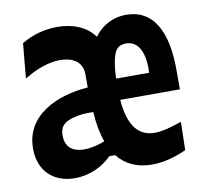

<svg xmlns="http://www.w3.org/2000/svg" viewBox="-67 -619 754 704"><g transform="rotate(-10 310.0 -267.0)"><path d="M445 12C492 12 536.5 -2.5 573 -19L575.5 -124C537.5 -111.5 504.5 -101 474.5 -101C404 -101 377 -160.5 370.5 -242H592.5V-316C592.5 -458.5 546 -545.5 445 -545.5C401.5 -545.5 358 -527.5 326.5 -484.5C296 -527.5 243 -545.5 188.5 -545.5C140.5 -545.5 95 -532.5 55.5 -508.5L43.5 -379C89.5 -407.5 137.5 -424 178 -424C216 -424 261 -409.5 261 -356V-307.5C146 -299 24.5 -246.5 24.5 -121C24.5 -34.5 81.5 12 157.5 12C215.5 12 264.5 -14 295 -45.5H317C347.5 -7 390.5 12 445 12ZM139.5 -150C139.5 -180.5 152.5 -197 189 -207.5C216.5 -215 242 -216 265.5 -215C268 -171 275 -133.5 286.5 -102.5C262 -93 235 -86 210 -86C162 -86 139.5 -110.5 139.5 -150ZM369 -321.5C371.5 -384 381 -415.5 392 -428C401.5 -439.5 416 -442 427.5 -442C469 -442 492.5 -403.5 492.5 -336C492.5 -331 492.5 -326 492 -321.5Z"/></g></svg>

Font: Monaspace Argon
Style: Bold
Weight: 700
Designer: Riley Cran & the Lettermatic Team
Foundry: Lettermatic
Version: Version 1.000 (Monaspace Argon)